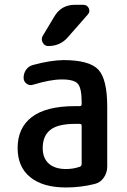

<svg xmlns="http://www.w3.org/2000/svg" viewBox="-20 -785 540 814"><path d="M297.9 -259.8Q225.6 -259.8 193.4 -234.4Q161.1 -209 161.1 -157.2Q161.1 -114.3 187 -91.3Q212.9 -68.4 259.8 -68.4Q291 -68.4 318.4 -78.1Q326.2 -81.1 326.2 -89.8V-251Q326.2 -259.8 318.4 -259.8ZM259.8 9.8Q162.1 9.8 108.4 -33.7Q54.7 -77.1 54.7 -157.2Q54.7 -243.2 115.2 -289.1Q175.8 -335 297.9 -335H318.4Q326.2 -335 326.2 -343.8V-351.6Q326.2 -410.2 310.5 -429.2Q294.9 -448.2 242.2 -448.2Q193.4 -448.2 120.1 -425.8Q105.5 -420.9 92.8 -430.2Q80.1 -439.5 80.1 -455.1Q80.1 -474.6 90.8 -489.7Q101.6 -504.9 121.1 -509.8Q193.4 -529.3 248 -530.3Q358.4 -530.3 396.5 -490.2Q434.6 -450.2 434.6 -332V-79.1Q434.6 -52.7 419.9 -31.7Q405.3 -10.7 380.9 -4.9Q321.3 9.8 259.8 9.8ZM296.9 -764.6H333Q349.6 -764.6 356.4 -750Q363.3 -735.4 351.6 -722.7L267.6 -627Q235.4 -589.8 184.6 -589.8Q168.9 -589.8 161.1 -604.5Q153.3 -619.1 161.1 -632.8L210.9 -715.8Q240.2 -764.6 296.9 -764.6Z"/></svg>

Font: Rounded Mgen+ 1mn medium
Style: Regular
Weight: 500
Designer: [Source Han Sans]
Ryoko NISHIZUKA  (kana & ideographs); Paul D. Hunt (Latin, Greek & Cyrillic); Wenlong ZHANG  (bopomofo
Version: Version 1.059.20150602